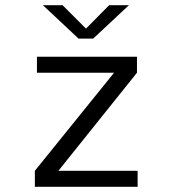

<svg xmlns="http://www.w3.org/2000/svg" viewBox="-20 -718 690 738"><path d="M114 0V-61.5L418.5 -438.5H122V-500H506.5V-438.5L204.5 -61.5H509V0ZM145 -698H220.5L310.5 -608L399.5 -698H475.5L338 -569.5H282Z"/></svg>

Font: Trispace Thin Light
Style: Regular
Weight: 300
Version: Version 1.210